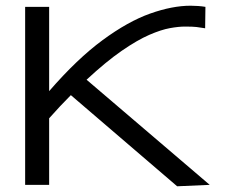

<svg xmlns="http://www.w3.org/2000/svg" viewBox="-20 -647 790 672"><path d="M68 0V-623H152V-328Q250 -441 339 -506.5Q428 -572 505.5 -599.5Q583 -627 647 -627Q660 -627 673.5 -626Q687 -625 699 -623L698 -548Q680 -551 667.5 -552.5Q655 -554 627 -554Q605 -554 574.5 -548.5Q544 -543 502.5 -525Q461 -507 406.5 -469.5Q352 -432 283 -368L714 0L600 5L228 -314Q191 -277 152 -233V0Z"/></svg>

Font: Inconsolata ExtraExpanded Thin
Style: Regular
Weight: 100
Width: 8
Monospace: yes
Designer: Raph Levien, Cyreal, Brenton Simpson
Foundry: Raph Levien, Cyreal, Google
Version: Version 3.100; ttfautohint (v1.8.4.7-5d5b)